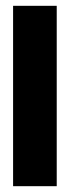

<svg xmlns="http://www.w3.org/2000/svg" viewBox="-20 -640 240 660"><path d="M25 -620H175V0H25Z"/></svg>

Font: Smooch Sans Black
Style: Regular
Weight: 900
Designer: Robert E. Leuschke
Foundry: Robert E. Leuschke
Version: Version 1.010; ttfautohint (v1.8.3)